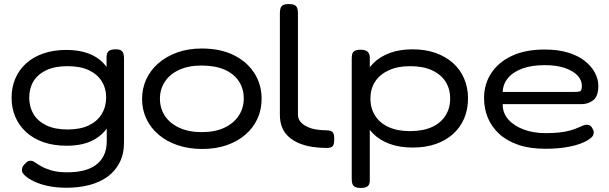

<svg xmlns="http://www.w3.org/2000/svg" viewBox="-20 -719 3003 946"><path d="M308 206Q258 206 217.5 197.5Q177 189 148 175Q119 161 103.5 146.5Q88 132 88 121Q88 112 90.5 105.5Q93 99 100 91Q111 80 116.5 76.5Q122 73 132 73Q141 73 153 81.5Q165 90 184.5 101Q204 112 234.5 121Q265 130 311 130Q355 130 390.5 121.5Q426 113 452 94Q478 75 492 46Q506 17 506 -24L505 -439Q506 -460 516.5 -468Q527 -476 549 -476Q568 -476 576.5 -470.5Q585 -465 588 -455.5Q591 -446 591 -432V-18Q591 39 569.5 81.5Q548 124 510 151.5Q472 179 420.5 192.5Q369 206 308 206ZM309 -1Q244 -1 194 -18.5Q144 -36 109 -68Q74 -100 55.5 -143Q37 -186 37 -237Q37 -288 55 -331Q73 -374 108 -406Q143 -438 193.5 -455.5Q244 -473 307 -473Q368 -473 413.5 -456.5Q459 -440 489 -408.5Q519 -377 534 -333.5Q549 -290 549 -237Q549 -165 522 -112Q495 -59 442 -30Q389 -1 309 -1ZM313 -81Q375 -81 417 -101Q459 -121 481 -157Q503 -193 503 -239Q503 -284 481 -319Q459 -354 417 -373.5Q375 -393 312 -393Q250 -393 208 -373Q166 -353 145 -318.5Q124 -284 124 -238Q124 -192 145.5 -156.5Q167 -121 209 -101Q251 -81 313 -81Z M976 15Q910 15 855.5 -3.5Q801 -22 761.5 -55.5Q722 -89 701 -134Q680 -179 680 -231Q680 -283 700.5 -328Q721 -373 760 -407Q799 -441 853 -460.5Q907 -480 974 -480Q1066 -480 1131.5 -447.5Q1197 -415 1233 -359Q1269 -303 1269 -232Q1269 -178 1248 -133Q1227 -88 1188.5 -55Q1150 -22 1096.5 -3.5Q1043 15 976 15ZM974 -68Q1039 -68 1085 -89.5Q1131 -111 1156 -148.5Q1181 -186 1181 -234Q1181 -282 1157 -318.5Q1133 -355 1087 -375.5Q1041 -396 973 -396Q908 -396 862 -374.5Q816 -353 792 -316Q768 -279 768 -233Q768 -185 792.5 -148Q817 -111 863.5 -89.5Q910 -68 974 -68Z M1589 10Q1552 10 1517.5 4.5Q1483 -1 1454 -13Q1425 -25 1403.5 -44Q1382 -63 1370.5 -90Q1359 -117 1359 -153V-653Q1359 -668 1362 -678Q1365 -688 1374.5 -693.5Q1384 -699 1403 -699Q1422 -699 1431.5 -694Q1441 -689 1444.5 -679Q1448 -669 1448 -655V-154Q1448 -134 1460 -119.5Q1472 -105 1492.5 -95Q1513 -85 1538 -81Q1563 -77 1588 -77Q1601 -77 1609.5 -74Q1618 -71 1622.5 -62Q1627 -53 1627 -34Q1627 -14 1622.5 -4.5Q1618 5 1609 7.5Q1600 10 1589 10Z M2013 8Q1949 8 1900 -10Q1851 -28 1818.5 -60.5Q1786 -93 1770 -137Q1754 -181 1754 -235Q1754 -287 1770.5 -331Q1787 -375 1819.5 -407.5Q1852 -440 1900.5 -458Q1949 -476 2013 -476Q2076 -476 2126.5 -458Q2177 -440 2212.5 -408Q2248 -376 2267 -331.5Q2286 -287 2286 -234Q2286 -180 2267 -135.5Q2248 -91 2212.5 -59Q2177 -27 2127 -9.5Q2077 8 2013 8ZM1758 207Q1739 207 1729 201.5Q1719 196 1716 186Q1713 176 1713 162V-429Q1713 -443 1715.5 -453Q1718 -463 1728 -468.5Q1738 -474 1757 -474Q1778 -474 1788.5 -466.5Q1799 -459 1802 -441V161Q1803 175 1800 185.5Q1797 196 1787 201.5Q1777 207 1758 207ZM2000 -73Q2064 -73 2108 -93Q2152 -113 2175 -149.5Q2198 -186 2198 -233Q2198 -281 2175 -317Q2152 -353 2108 -373Q2064 -393 2001 -393Q1939 -393 1895 -372.5Q1851 -352 1828 -316.5Q1805 -281 1805 -233Q1805 -186 1828 -149.5Q1851 -113 1894.5 -93Q1938 -73 2000 -73Z M2667 14Q2590 14 2533.5 -5.5Q2477 -25 2439.5 -59.5Q2402 -94 2383.5 -139Q2365 -184 2365 -236Q2365 -304 2400 -358Q2435 -412 2501.5 -443.5Q2568 -475 2664 -475Q2729 -475 2778.5 -460Q2828 -445 2861 -419Q2894 -393 2911 -361Q2928 -329 2928 -297Q2928 -246 2904 -226Q2880 -206 2845 -206H2457Q2456 -163 2484 -131Q2512 -99 2560 -81Q2608 -63 2669 -63Q2709 -63 2738 -66.5Q2767 -70 2787 -75.5Q2807 -81 2821 -87Q2835 -93 2845.5 -97.5Q2856 -102 2865 -104Q2875 -105 2883.5 -102Q2892 -99 2898 -88Q2905 -77 2905.5 -69.5Q2906 -62 2903 -54Q2898 -40 2867.5 -23.5Q2837 -7 2786 3.5Q2735 14 2667 14ZM2457 -266H2808Q2827 -266 2837 -269Q2847 -272 2847 -296Q2847 -324 2825.5 -347Q2804 -370 2763 -384Q2722 -398 2664 -398Q2599 -398 2553 -381Q2507 -364 2482.5 -334Q2458 -304 2457 -266Z"/></svg>

Font: Fredoka SemiExpanded
Style: Regular
Weight: 400
Width: 6
Designer: Ben Nathan
Foundry: Milena B. Brandão, Ben Nathan
Version: Version 2.001